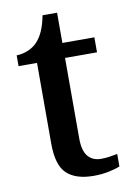

<svg xmlns="http://www.w3.org/2000/svg" viewBox="-78 -709 527 769"><g transform="rotate(-10 185.0 -324.5)"><path d="M241 10Q168 10 131.5 -24.5Q95 -59 95 -146V-475H20V-519Q42 -519 65.5 -528.5Q89 -538 104 -554Q121 -572 132 -597.5Q143 -623 150 -659H209V-536H339V-475H209V-147Q209 -98 228 -75Q247 -52 281 -52Q300 -52 316 -54.5Q332 -57 348 -60V-9Q334 -3 304.5 3.5Q275 10 241 10Z"/></g></svg>

Font: Noto Nastaliq Urdu Medium
Style: Regular
Weight: 500
Designer: Monotype Design Team (Patrick Giasson: type design, Kamal Mansour: OpenType code, Glenda Bellarosa). Updated by Simon Co
Foundry: Monotype Imaging Inc., Simon Cozens
Version: Version 3.007